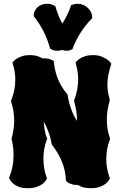

<svg xmlns="http://www.w3.org/2000/svg" viewBox="-20 -993 638 1017"><path d="M569.8 -655.8 567.9 -649.9Q559.1 -622.6 554 -596.7Q548.8 -570.8 548.8 -544.9Q548.8 -525.4 552 -506.1Q555.2 -486.8 561 -466.8V-460Q545.9 -408.2 545.9 -358.9Q545.9 -333.5 549.8 -309.6Q553.7 -285.6 562 -262.2V-253.9Q552.2 -228.5 547.6 -202.6Q543 -176.8 543 -150.9Q543 -101.6 560.1 -53.2L562 -47.9L560.1 -43.9Q559.6 -43 554.7 -35.4Q549.8 -27.8 538.6 -19Q527.3 -10.3 508.3 -3.2Q489.3 3.9 460.9 3.9Q437.5 3.9 420.9 -0.7Q404.3 -5.4 393.1 -13.2H388.2Q375 -13.2 364.7 -15.9Q354.5 -18.6 347.7 -21.7Q340.8 -24.9 337.2 -28.1Q333.5 -31.2 333 -32.2L329.1 -35.2V-40Q326.7 -89.8 308.6 -135.3Q290.5 -180.7 255.9 -225.1L253.9 -230Q248 -263.2 237.5 -292.5Q227.1 -321.8 211.9 -349.1Q212.9 -326.2 216.6 -304.7Q220.2 -283.2 228 -262.2L230 -257.8L228 -253.9Q218.8 -229 214.4 -203.9Q210 -178.7 210 -152.8Q210 -127.4 213.9 -102.8Q217.8 -78.1 227.1 -53.2L229 -47.9L227.1 -43.9Q226.6 -43 221.7 -35.4Q216.8 -27.8 205.6 -19Q194.3 -10.3 175 -3.2Q155.8 3.9 127 3.9Q98.1 3.9 79.3 -3.7Q60.5 -11.2 49.6 -20.8Q38.6 -30.3 34.2 -38.1Q29.8 -45.9 29.8 -46.9L27.8 -51.8L29.8 -56.2Q41 -83 46.4 -111.3Q51.8 -139.6 51.8 -169.9Q51.8 -190.4 49.6 -211.2Q47.4 -231.9 42 -253.9V-259.8Q47.9 -284.2 51.5 -307.9Q55.2 -331.5 55.2 -354Q55.2 -380.4 50.8 -405.3Q46.4 -430.2 39.1 -455.1L38.1 -459L40 -462.9Q61 -516.6 61 -569.8Q61 -591.3 57.9 -612.1Q54.7 -632.8 47.9 -654.8L45.9 -661.1L49.8 -666Q50.3 -666.5 55.7 -672.1Q61 -677.7 72 -684.3Q83 -690.9 99.6 -696Q116.2 -701.2 139.2 -701.2Q161.1 -701.2 177 -696Q192.9 -690.9 204.1 -684.1H211.9Q232.4 -684.1 244.6 -679.4Q256.8 -674.8 257.8 -673.8L264.2 -670.9L265.1 -665Q275.4 -564.5 335 -496.1L337.9 -493.2V-490.2Q350.6 -410.2 388.2 -352.1V-353Q388.2 -379.4 384.3 -404.3Q380.4 -429.2 373 -455.1V-462.9Q394 -516.6 394 -571.8Q394 -613.8 381.8 -654.8L379.9 -661.1L383.8 -666Q384.3 -666.5 389.6 -672.1Q395 -677.7 406 -684.3Q417 -690.9 433.6 -696Q450.2 -701.2 473.1 -701.2Q496.1 -701.2 513.2 -695.1Q530.3 -689 542 -681.6Q553.7 -674.3 559.6 -668Q565.4 -661.6 565.9 -661.1ZM468.3 -901.4V-896.5L465.3 -893.6Q432.1 -859.4 407.2 -820.3Q382.3 -781.2 365.2 -737.3L364.3 -733.4L361.3 -731.4Q347.2 -724.1 333 -724.1Q327.1 -724.1 321.3 -725.1Q315.4 -726.1 309.1 -728.5Q302.2 -726.1 295.7 -725.1Q289.1 -724.1 283.2 -724.1Q265.1 -724.1 249 -733.4L245.1 -736.3L244.1 -740.2Q231.4 -785.6 210.4 -827.1Q189.5 -868.7 160.2 -905.3L158.2 -912.1Q158.7 -924.8 164.6 -936Q170.4 -947.3 179.9 -955.6Q189.5 -963.9 202.1 -968.5Q214.8 -973.1 229 -973.1Q250.5 -973.1 269 -962.4L273.4 -960.4L274.4 -955.6Q281.7 -931.2 290.3 -909.7Q298.8 -888.2 310.1 -868.2Q324.2 -890.1 335.4 -912.8Q346.7 -935.5 355 -960.4L356.4 -965.3L361.3 -967.3Q376 -973.1 391.1 -973.1Q406.2 -973.1 420.4 -967.3Q434.6 -961.4 445.1 -951.4Q455.6 -941.4 461.9 -928.5Q468.3 -915.5 468.3 -901.4Z"/></svg>

Font: Hanalei Fill
Style: Regular
Weight: 400
Version: Version 1.000